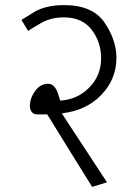

<svg xmlns="http://www.w3.org/2000/svg" viewBox="-20 -714 528 752"><path d="M436 -488Q436 -404 377 -342.5Q318 -281 222 -270L399 0L341 18Q297 -52 253 -123.5Q209 -195 165 -266H126Q111 -266 104 -276Q97 -286 97 -298Q97 -329 117.5 -357.5Q138 -386 169 -386Q182 -386 192 -375Q202 -364 207 -348L216 -320Q283 -324 329.5 -371Q376 -418 376 -486Q376 -549 339 -597.5Q302 -646 230 -646Q179 -646 139.5 -623Q100 -600 90 -593L64 -636Q65 -636 111 -665Q157 -694 231 -694Q343 -694 389.5 -625.5Q436 -557 436 -488Z"/></svg>

Font: Palanquin ExtraLight
Style: Regular
Weight: 275
Designer: Pria Ravichandran
Version: Version 1.001